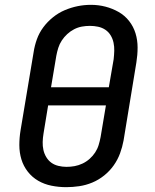

<svg xmlns="http://www.w3.org/2000/svg" viewBox="-20 -766 640 794"><path d="M254 8Q223 8 193 2Q163 -4 138 -18.5Q113 -33 95 -56Q77 -79 68.5 -107Q60 -135 60 -166Q60 -197 65 -227L119 -550Q123 -577 132.5 -603.5Q142 -630 159 -653Q176 -676 199 -694.5Q222 -713 248 -724Q274 -735 301 -740.5Q328 -746 356 -746Q387 -746 416 -738.5Q445 -731 470.5 -716.5Q496 -702 514 -679Q532 -656 540.5 -628Q549 -600 549 -569.5Q549 -539 544 -508L491 -185Q486 -158 476.5 -132Q467 -106 450.5 -82.5Q434 -59 411 -40.5Q388 -22 361.5 -11Q335 0 307.5 4Q280 8 254 8ZM430 -405 450 -521Q452 -539 452.5 -556Q453 -573 449.5 -589.5Q446 -606 437.5 -620Q429 -634 415.5 -643Q402 -652 385.5 -655.5Q369 -659 352 -659Q335 -659 318.5 -656Q302 -653 286.5 -645Q271 -637 258 -625Q245 -613 235.5 -598.5Q226 -584 221 -568Q216 -552 213 -536L191 -405ZM255 -76Q255 -76 255 -76Q255 -76 255 -76Q272 -76 288.5 -79Q305 -82 321 -89.5Q337 -97 350.5 -109Q364 -121 373.5 -135.5Q383 -150 388 -166.5Q393 -183 396 -199L418 -330H179L160 -214Q157 -196 156.5 -179Q156 -162 159.5 -146Q163 -130 171.5 -116Q180 -102 192.5 -93Q205 -84 221.5 -80Q238 -76 255 -76Z"/></svg>

Font: Iosevka Etoile Medium Oblique
Style: Regular
Weight: 500
Italic angle: -9°
Designer: Belleve Invis
Foundry: Belleve Invis
Version: Version 15.5.2; ttfautohint (v1.8.4)